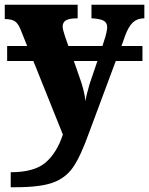

<svg xmlns="http://www.w3.org/2000/svg" viewBox="-22 -556 626 806"><path d="M584 -536V-479H580Q553 -478 535.5 -461.5Q518 -445 504 -408L488 -363H576V-300H464L353 -2Q317 99 285.5 145Q254 191 200.5 210.5Q147 230 43 230H23V167Q121 167 168.5 127Q216 87 242 9L118 -300H8V-363H92L64 -433Q53 -459 40 -467Q27 -475 3 -476H-2V-536H304V-479H300Q270 -479 255.5 -471Q241 -463 241 -444Q241 -433 251 -403L265 -363H408L417 -391Q421 -402 424.5 -418Q428 -434 428 -442Q428 -461 413 -469Q398 -477 366 -479H362V-536ZM387 -300H288L311 -234Q332 -177 337 -131Q340 -156 354 -203Z"/></svg>

Font: Noto Serif ExtraBold
Style: Regular
Weight: 800
Designer: Monotype Design Team
Foundry: Monotype Imaging Inc.
Version: Version 1.001